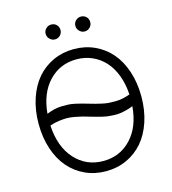

<svg xmlns="http://www.w3.org/2000/svg" viewBox="-131 -1018 1017 1135"><g transform="rotate(-15 377.5 -451.0)"><path d="M378.2 -737.2Q446.7 -737.2 505 -710.6Q563.2 -683.9 604.6 -636Q646 -588.1 669.4 -517.9Q692.8 -447.8 692.8 -363.6Q692.8 -279.5 669.4 -209.3Q646 -139.2 604.6 -91.3Q563.2 -43.3 505 -16.7Q446.7 9.9 378.2 9.9Q309.7 9.9 251.6 -16.7Q193.5 -43.3 152 -91.4Q110.4 -139.6 87.2 -209.7Q63.9 -279.8 63.9 -363.6Q63.9 -447.4 87.4 -517.6Q110.8 -587.7 152.2 -635.8Q193.5 -683.9 251.8 -710.6Q310 -737.2 378.2 -737.2ZM626.4 -321.7Q605.8 -312.9 584.7 -307.7Q563.6 -302.6 546.3 -300.1Q529.1 -297.6 508.5 -298.5Q487.9 -299.4 473.7 -301Q459.5 -302.6 438.4 -307.5Q417.3 -312.5 405.4 -315.9Q393.5 -319.2 371.4 -325.6Q341.6 -334.5 326.2 -338.6Q310.7 -342.7 282.3 -348Q253.9 -353.3 233 -353.3Q212 -353.3 184.1 -349.6Q156.2 -345.9 128.9 -336.3Q136 -204.9 204.7 -128.7Q273.4 -52.6 378.2 -52.6Q479.8 -52.6 547.9 -124.5Q616.1 -196.4 626.4 -321.7ZM627.5 -393.1Q623.6 -458.5 603.3 -511.7Q583.1 -565 550.1 -600.7Q517 -636.4 473 -655.5Q429 -674.7 378.2 -674.7Q277.3 -674.7 209.3 -603.7Q141.3 -532.7 130 -408Q153.8 -417.6 176.7 -423.1Q199.6 -428.6 222.5 -429Q245.4 -429.3 263.1 -428.6Q280.9 -427.9 304.9 -422.6Q328.8 -417.3 342.5 -413.5Q356.2 -409.8 381.7 -402.3Q407.3 -394.9 419.9 -391.5Q432.5 -388.1 456.5 -382.8Q480.5 -377.5 497.3 -376.4Q514.2 -375.4 536.9 -375.4Q559.7 -375.4 582 -380Q604.4 -384.6 627.5 -393.1ZM287.3 -821Q269.2 -821 255.5 -834.7Q241.8 -848.4 241.8 -866.5Q241.8 -885.7 255.3 -898.8Q268.8 -911.9 287.3 -911.9Q306.8 -911.9 319.8 -899Q332.7 -886 332.7 -866.5Q332.7 -848 319.6 -834.5Q306.5 -821 287.3 -821ZM469.1 -821Q451 -821 437.3 -834.7Q423.7 -848.4 423.7 -866.5Q423.7 -885.7 437.1 -898.8Q450.6 -911.9 469.1 -911.9Q488.6 -911.9 501.6 -899Q514.6 -886 514.6 -866.5Q514.6 -848 501.4 -834.5Q488.3 -821 469.1 -821Z"/></g></svg>

Font: Inter Light BETA
Style: Regular
Weight: 300
Designer: Rasmus Andersson
Foundry: rsms
Version: Version 3.011;git-f93a4a705